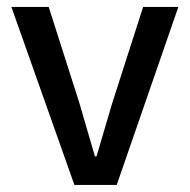

<svg xmlns="http://www.w3.org/2000/svg" viewBox="-20 -523 537 543"><path d="M190.4 0 12.2 -503.4H117.7L204.6 -231.4Q215.3 -193.8 226.6 -155.8Q237.8 -117.7 248.5 -80.6H252.9Q263.7 -117.7 275.1 -155.8Q286.6 -193.8 297.4 -231.4L384.8 -503.4H484.4L310.1 0Z"/></svg>

Font: Akatab SemiBold
Style: Regular
Weight: 600
Designer: SIL Global
Foundry: SIL Global
Version: Version 4.100